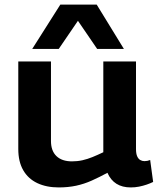

<svg xmlns="http://www.w3.org/2000/svg" viewBox="-20 -810 694 840"><path d="M237 10Q183 10 143 -9Q103 -28 81.5 -65.5Q60 -103 60 -158V-541H203V-193Q203 -150 227 -127Q251 -104 295 -104Q319 -104 341 -109Q363 -114 385 -123Q407 -132 432 -144V-541H575V-158Q575 -138 580 -126.5Q585 -115 593.5 -110Q602 -105 612 -105Q625 -105 637 -110L650 -14Q638 -8 622 -2.5Q606 3 588.5 6.5Q571 10 552 10Q515 10 489.5 -6Q464 -22 450 -54Q415 -35 381.5 -20Q348 -5 313 2.5Q278 10 237 10ZM121 -596 244 -790H403L522 -596H405L321 -719L237 -596Z"/></svg>

Font: Georama SemiExpanded SemiBold
Style: Regular
Weight: 600
Width: 6
Designer: Jean-Baptiste Levee
Foundry: Production Type
Version: Version 1.001